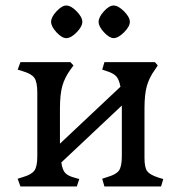

<svg xmlns="http://www.w3.org/2000/svg" viewBox="-20 -675 655 695"><path d="M44 -28 63 -34Q94 -43 104.5 -57.5Q115 -72 115 -110V-340Q115 -378 104.5 -393Q94 -408 63 -417L44 -423L54 -450H235L246 -438L235 -423Q214 -394 205.5 -363.5Q197 -333 197 -282V-155L416 -361Q411 -388 400.5 -399Q390 -410 368 -417L350 -423L358 -450H541L551 -438L541 -423Q520 -394 511.5 -363.5Q503 -333 503 -282V-104Q503 -68 513 -55Q523 -42 554 -32L571 -27L563 0H358L350 -28L368 -34Q400 -43 410.5 -57.5Q421 -72 421 -110V-293L202 -87Q206 -59 216.5 -48.5Q227 -38 249 -32L267 -27L258 0H54ZM165 -596Q165 -613 184.5 -634Q204 -655 220 -655Q237 -655 257.5 -634Q278 -613 278 -596Q278 -579 257.5 -558Q237 -537 220 -537Q204 -537 184.5 -558Q165 -579 165 -596ZM337 -596Q337 -613 356 -634Q375 -655 391 -655Q408 -655 429 -634Q450 -613 450 -596Q450 -579 429 -558Q408 -537 391 -537Q376 -537 356.5 -558Q337 -579 337 -596Z"/></svg>

Font: Kurale
Style: Regular
Weight: 400
Designer: Eduardo Rodriguez Tunni
Foundry: Eduardo Rodriguez Tunni
Version: Version 2.000